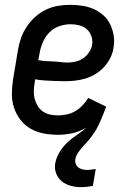

<svg xmlns="http://www.w3.org/2000/svg" viewBox="-20 -548 540 792"><path d="M315 224Q293 224 272 218.5Q251 213 235 200Q219 187 211.5 167Q204 147 208 124Q211 109 218 94Q225 79 235 65.5Q245 52 257 40.5Q269 29 282.5 19Q296 9 310 -0.5Q324 -10 336 -22Q309 -5 279 1.5Q249 8 220 8Q189 8 160 2.5Q131 -3 106.5 -17Q82 -31 64.5 -53.5Q47 -76 38 -103Q29 -130 29 -160Q29 -190 34 -221L54 -341Q58 -366 66.5 -390.5Q75 -415 90 -437.5Q105 -460 125.5 -478.5Q146 -497 170.5 -508.5Q195 -520 220.5 -524Q246 -528 271 -528Q296 -528 321 -524Q346 -520 368 -510Q390 -500 407.5 -484Q425 -468 435 -446.5Q445 -425 449 -400.5Q453 -376 448 -350Q445 -329 435 -309Q425 -289 409.5 -272Q394 -255 374.5 -243Q355 -231 333.5 -224.5Q312 -218 291 -215.5Q270 -213 249 -213Q238 -213 228 -213.5Q218 -214 207 -214H206Q185 -215 165 -216Q145 -217 125 -221L123 -207Q120 -190 119.5 -173Q119 -156 123 -140.5Q127 -125 135.5 -111Q144 -97 157 -88Q170 -79 186 -75.5Q202 -72 220 -72Q237 -72 255.5 -76Q274 -80 290.5 -89.5Q307 -99 320.5 -113.5Q334 -128 344 -144L418 -108Q411 -90 410.5 -88.5Q410 -87 407 -79.5Q404 -72 401 -65Q398 -58 395 -50.5Q392 -43 388.5 -36Q385 -29 381.5 -22Q378 -15 373.5 -8Q369 -1 364.5 5.5Q360 12 355 18.5Q350 25 345 31Q340 37 334.5 43Q329 49 323.5 55Q318 61 313 67Q308 73 303.5 79.5Q299 86 295.5 93.5Q292 101 291 108Q289 118 292.5 127.5Q296 137 303 142.5Q310 148 319.5 150.5Q329 153 339 153Q348 153 357 151.5Q366 150 375 149L363 219Q351 221 339 222.5Q327 224 315 224ZM260 -290Q276 -290 292.5 -294Q309 -298 323 -307.5Q337 -317 347 -332Q357 -347 360 -362Q363 -381 357 -398.5Q351 -416 338 -427.5Q325 -439 307.5 -443.5Q290 -448 271 -448Q248 -448 224.5 -440Q201 -432 183.5 -414Q166 -396 156.5 -373.5Q147 -351 143 -327L138 -300Q153 -297 168.5 -296Q184 -295 199 -294.5Q214 -294 229.5 -292Q245 -290 260 -290Z"/></svg>

Font: Iosevka SS04 Medium
Style: Italic
Weight: 500
Italic angle: -9°
Monospace: yes
Designer: Belleve Invis
Foundry: Belleve Invis
Version: Version 19.0.0; ttfautohint (v1.8.4)